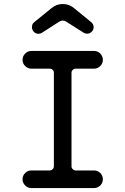

<svg xmlns="http://www.w3.org/2000/svg" viewBox="-20 -960 640 980"><path d="M460 0H140Q121.5 0 108.5 -13.5Q95 -26.5 95 -45Q95 -63.5 108.5 -77Q121.5 -90 140 -90H233.5Q242.5 -90 249 -96.5Q255 -102.5 255 -111.5V-588.5Q255 -597.5 249 -603.5Q242.5 -609.5 233.5 -609.5H140Q121.5 -609.5 108.5 -623Q95 -636 95 -654.5Q95 -673 108.5 -686.5Q121.5 -700 140 -700H460Q478.5 -700 492 -686.5Q505 -672.5 505 -654.5Q505 -636 492 -623Q478.5 -609.5 460 -609.5H366Q357.5 -609.5 351.5 -603.5Q345 -597.5 345 -588.5V-111.5Q345 -102.5 351.5 -96.5Q357.5 -90 366 -90H460Q478 -90 492 -77Q505 -63 505 -45Q505 -26.5 492 -13.5Q478.5 0 460 0ZM176.5 -787.5Q161.5 -787.5 151.5 -799Q143 -809 143 -821.5Q143 -837.5 155 -847L243.5 -919Q268.5 -939.5 300.5 -939.5Q333 -939.5 358 -918.5L446 -846.5Q458 -836 458 -821Q458 -809.5 449.5 -799.5Q439.5 -788 424.5 -788Q415 -788 407 -793L318 -849.5Q309.5 -855 300.5 -855Q291 -855 282.5 -849.5L194.5 -793Q186 -787.5 176.5 -787.5Z"/></svg>

Font: Maple Mono SC NF
Style: Regular
Weight: 400
Designer: subframe7536
Version: Version 4.2; ttfautohint (v1.8.4.7-5d5b-dirty);Nerd Fonts 6.